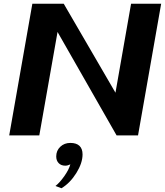

<svg xmlns="http://www.w3.org/2000/svg" viewBox="-20 -720 877 1021"><path d="M152 -700H319L594 -227L677 -700H837L714 0H600L286 -550L189 0H29ZM275 269Q298 251 322.5 216Q347 181 354 154Q340 161 327 161Q305 161 292 147.5Q279 134 279 112Q279 81 300.5 60.5Q322 40 354 40Q386 40 402.5 55.5Q419 71 419 101Q419 147 386 200Q353 253 307 281Z"/></svg>

Font: Fahkwang
Style: Bold Italic
Weight: 700
Italic angle: -10°
Designer: Suppakit Chalermlarp | Katatrad Co.,Ltd.
Foundry: Cadson Demak Co.,Ltd.
Version: Version 1.000; ttfautohint (v1.6)